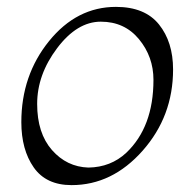

<svg xmlns="http://www.w3.org/2000/svg" viewBox="-20 -540 569 558"><path d="M237 -53Q302 -54 347 -96Q426 -171 426 -308Q426 -375 384 -426Q342 -477 273 -477Q204 -477 146 -400Q88 -323 88 -238Q88 -153 131 -104Q174 -55 237 -53ZM317 -520Q401 -520 442 -469Q483 -418 483 -338Q483 -202 394.5 -102Q306 -2 188 -2Q114 -2 78 -53.5Q42 -105 42 -185Q42 -321 122.5 -420.5Q203 -520 317 -520Z"/></svg>

Font: Felipa
Style: Regular
Weight: 400
Designer: Javier Alcaraz
Foundry: Fontstage
Version: Version 1.001